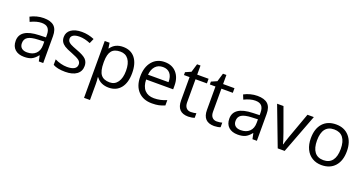

<svg xmlns="http://www.w3.org/2000/svg" viewBox="-41 -1440 4657 2460"><g transform="rotate(20 2287.0 -209.5)"><path d="M415 0 398.9 -76.2H395Q355 -25.9 315.2 -8.1Q275.4 9.8 215.8 9.8Q136.2 9.8 91.1 -31.2Q45.9 -72.3 45.9 -147.9Q45.9 -310.1 305.2 -317.9L396 -320.8V-354Q396 -417 368.9 -447Q341.8 -477.1 282.2 -477.1Q215.3 -477.1 130.9 -436L106 -498Q145.5 -519.5 192.6 -531.7Q239.7 -543.9 287.1 -543.9Q382.8 -543.9 429 -501.5Q475.1 -459 475.1 -365.2V0ZM231.9 -57.1Q307.6 -57.1 350.8 -98.6Q394 -140.1 394 -214.8V-263.2L313 -259.8Q216.3 -256.3 173.6 -229.7Q130.9 -203.1 130.9 -147Q130.9 -103 157.5 -80.1Q184.1 -57.1 231.9 -57.1Z M987.3 -146Q987.3 -71.3 931.6 -30.8Q876 9.8 775.4 9.8Q668.9 9.8 609.4 -23.9V-99.1Q647.9 -79.6 692.1 -68.4Q736.3 -57.1 777.3 -57.1Q840.8 -57.1 875 -77.4Q909.2 -97.7 909.2 -139.2Q909.2 -170.4 882.1 -192.6Q855 -214.8 776.4 -245.1Q701.7 -272.9 670.2 -293.7Q638.7 -314.5 623.3 -340.8Q607.9 -367.2 607.9 -403.8Q607.9 -469.2 661.1 -507.1Q714.4 -544.9 807.1 -544.9Q893.6 -544.9 976.1 -509.8L947.3 -443.8Q866.7 -477.1 801.3 -477.1Q743.7 -477.1 714.4 -459Q685.1 -440.9 685.1 -409.2Q685.1 -387.7 696 -372.6Q707 -357.4 731.4 -343.8Q755.9 -330.1 825.2 -304.2Q920.4 -269.5 953.9 -234.4Q987.3 -199.2 987.3 -146Z M1368.2 9.8Q1315.9 9.8 1272.7 -9.5Q1229.5 -28.8 1200.2 -68.8H1194.3Q1200.2 -22 1200.2 20V240.2H1119.1V-535.2H1185.1L1196.3 -461.9H1200.2Q1231.4 -505.9 1272.9 -525.4Q1314.5 -544.9 1368.2 -544.9Q1474.6 -544.9 1532.5 -472.2Q1590.3 -399.4 1590.3 -268.1Q1590.3 -136.2 1531.5 -63.2Q1472.7 9.8 1368.2 9.8ZM1356.4 -476.1Q1274.4 -476.1 1237.8 -430.7Q1201.2 -385.3 1200.2 -286.1V-268.1Q1200.2 -155.3 1237.8 -106.7Q1275.4 -58.1 1358.4 -58.1Q1427.7 -58.1 1467 -114.3Q1506.3 -170.4 1506.3 -269Q1506.3 -369.1 1467 -422.6Q1427.7 -476.1 1356.4 -476.1Z M1958 9.8Q1839.4 9.8 1770.8 -62.5Q1702.1 -134.8 1702.1 -263.2Q1702.1 -392.6 1765.9 -468.8Q1829.6 -544.9 1937 -544.9Q2037.6 -544.9 2096.2 -478.8Q2154.8 -412.6 2154.8 -304.2V-252.9H1786.1Q1788.6 -158.7 1833.7 -109.9Q1878.9 -61 1960.9 -61Q2047.4 -61 2131.8 -97.2V-24.9Q2088.9 -6.3 2050.5 1.7Q2012.2 9.8 1958 9.8ZM1936 -477.1Q1871.6 -477.1 1833.3 -435.1Q1794.9 -393.1 1788.1 -318.8H2067.9Q2067.9 -395.5 2033.7 -436.3Q1999.5 -477.1 1936 -477.1Z M2465.8 -57.1Q2487.3 -57.1 2507.3 -60.3Q2527.3 -63.5 2539.1 -66.9V-4.9Q2525.9 1.5 2500.2 5.6Q2474.6 9.8 2454.1 9.8Q2298.8 9.8 2298.8 -153.8V-472.2H2222.2V-511.2L2298.8 -544.9L2333 -659.2H2379.9V-535.2H2535.2V-472.2H2379.9V-157.2Q2379.9 -108.9 2402.8 -83Q2425.8 -57.1 2465.8 -57.1Z M2818.8 -57.1Q2840.3 -57.1 2860.4 -60.3Q2880.4 -63.5 2892.1 -66.9V-4.9Q2878.9 1.5 2853.3 5.6Q2827.6 9.8 2807.1 9.8Q2651.9 9.8 2651.9 -153.8V-472.2H2575.2V-511.2L2651.9 -544.9L2686 -659.2H2732.9V-535.2H2888.2V-472.2H2732.9V-157.2Q2732.9 -108.9 2755.9 -83Q2778.8 -57.1 2818.8 -57.1Z M3328.1 0 3312 -76.2H3308.1Q3268.1 -25.9 3228.3 -8.1Q3188.5 9.8 3128.9 9.8Q3049.3 9.8 3004.2 -31.2Q2959 -72.3 2959 -147.9Q2959 -310.1 3218.3 -317.9L3309.1 -320.8V-354Q3309.1 -417 3282 -447Q3254.9 -477.1 3195.3 -477.1Q3128.4 -477.1 3043.9 -436L3019 -498Q3058.6 -519.5 3105.7 -531.7Q3152.8 -543.9 3200.2 -543.9Q3295.9 -543.9 3342 -501.5Q3388.2 -459 3388.2 -365.2V0ZM3145 -57.1Q3220.7 -57.1 3263.9 -98.6Q3307.1 -140.1 3307.1 -214.8V-263.2L3226.1 -259.8Q3129.4 -256.3 3086.7 -229.7Q3043.9 -203.1 3043.9 -147Q3043.9 -103 3070.6 -80.1Q3097.2 -57.1 3145 -57.1Z M3672.4 0 3469.2 -535.2H3556.2L3671.4 -217.8Q3710.4 -106.4 3717.3 -73.2H3721.2Q3726.6 -99.1 3755.1 -180.4Q3783.7 -261.7 3883.3 -535.2H3970.2L3767.1 0Z M4518.1 -268.1Q4518.1 -137.2 4452.1 -63.7Q4386.2 9.8 4270 9.8Q4198.2 9.8 4142.6 -23.9Q4086.9 -57.6 4056.6 -120.6Q4026.4 -183.6 4026.4 -268.1Q4026.4 -398.9 4091.8 -471.9Q4157.2 -544.9 4273.4 -544.9Q4385.7 -544.9 4451.9 -470.2Q4518.1 -395.5 4518.1 -268.1ZM4110.4 -268.1Q4110.4 -165.5 4151.4 -111.8Q4192.4 -58.1 4272 -58.1Q4351.6 -58.1 4392.8 -111.6Q4434.1 -165 4434.1 -268.1Q4434.1 -370.1 4392.8 -423.1Q4351.6 -476.1 4271 -476.1Q4191.4 -476.1 4150.9 -423.8Q4110.4 -371.6 4110.4 -268.1Z"/></g></svg>

Font: Samim FD
Style: FD
Weight: 400
Foundry: DejaVu fonts team - Redesigned by Saber Rastikerdar
Version: Version 4.0.5